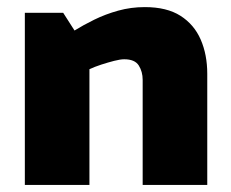

<svg xmlns="http://www.w3.org/2000/svg" viewBox="-20 -521 650 541"><path d="M232 0V-326Q247 -333 265.5 -339Q284 -345 301.5 -349.5Q319 -354 330 -354Q360 -354 371 -336.5Q382 -319 382 -296V0H564V-313Q564 -367 545.5 -409.5Q527 -452 488.5 -476.5Q450 -501 388 -501Q349 -501 313 -491Q277 -481 245.5 -465.5Q214 -450 190 -435L158 -485H50V0Z"/></svg>

Font: Catamaran Thin Black
Style: Regular
Weight: 900
Version: Version 2.000